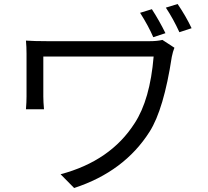

<svg xmlns="http://www.w3.org/2000/svg" viewBox="-20 -879 1040 961"><path d="M853 -640.1Q845.2 -621.1 839.8 -594.2Q799.8 -332 729 -220.2Q602.1 -20 351.1 62L283.2 -6.8Q533.2 -73.2 653.8 -262.2Q731 -379.9 749 -596.2H196.8V-396Q196.8 -370.1 200.2 -332H109.9Q112.8 -368.2 112.8 -396V-609.9Q112.8 -645 109.9 -675.8Q148.9 -672.9 215.8 -672.9H730Q766.1 -672.9 793 -679.2ZM869.1 -858.9Q911.1 -796.9 939 -737.8L877.9 -717.8Q848.1 -783.2 810.1 -840.8ZM740.2 -833Q778.8 -772.9 808.1 -712.9L747.1 -692.9Q723.1 -749 681.2 -814.9Z"/></svg>

Font: Black Ops One [rus by aLiNcE]
Style: Regular
Weight: 400
Designer: James Grieshaber
Foundry: James Grieshaber
Version: Version 1.002;May 25, 2024;FontCreator 13.0.0.2680 64-bit